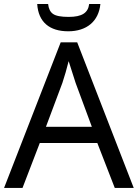

<svg xmlns="http://www.w3.org/2000/svg" viewBox="-20 -925 679 945"><path d="M315.9 -771C406.2 -771 465.8 -819.8 474.1 -905.3H418.9C413.6 -861.8 383.8 -841.8 317.9 -841.8C280.3 -841.8 254.9 -846.7 241.2 -856.4C227.5 -865.7 219.2 -882.3 216.8 -905.3H163.1C168.9 -815.9 224.1 -771 315.9 -771ZM638.2 0 359.9 -716.8H278.8L0 0H90.8L175.8 -221.2H459L544.9 0ZM206.1 -300.8 287.1 -517.1C297.9 -549.3 308.1 -585 317.9 -624L352.1 -517.1L432.1 -300.8Z"/></svg>

Font: Noto Reveo Sans
Style: Regular
Weight: 400
Designer: Monotype Design team
Foundry: Monotype Imaging Inc.
Version: Version 1.04